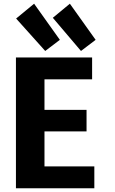

<svg xmlns="http://www.w3.org/2000/svg" viewBox="-20 -1008 623 1036"><path d="M489 8V-110H220V-299H447V-415H220V-580H477V-698H66V8ZM265 -912 417 -733 496 -793 357 -988ZM67 -908 224 -733 303 -793 164 -988Z"/></svg>

Font: Repo Bold
Style: Bold
Weight: 700
Designer: Stefan Peev
Foundry: Context Ltd
Version: Version 1.502